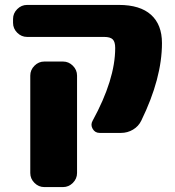

<svg xmlns="http://www.w3.org/2000/svg" viewBox="-20 -540 711 780"><path d="M236 -290Q259 -290 276 -273Q293 -256 293 -233V163Q293 186 276 203Q259 220 236 220H160Q137 220 120 203Q103 186 103 163V-233Q103 -256 120 -273Q137 -290 160 -290ZM463 -520Q549 -520 593.5 -480Q638 -440 638 -365Q638 -222 554 -50Q543 -27 520.5 -13.5Q498 0 471 0H385Q366 0 356.5 -16.5Q347 -33 356 -49Q448 -217 448 -345Q448 -370 438 -380Q428 -390 403 -390H90Q67 -390 50 -407Q33 -424 33 -447V-463Q33 -486 50 -503Q67 -520 90 -520Z"/></svg>

Font: Rounded Mplus 1c Black
Style: Regular
Weight: 900
Version: Version 1.059.20150529